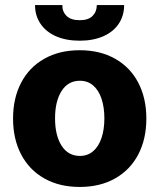

<svg xmlns="http://www.w3.org/2000/svg" viewBox="-20 -738 638 768"><path d="M32.2 -263.7Q32.2 -345.2 64.5 -407Q96.7 -468.8 157 -502.9Q217.3 -537.1 298.8 -537.1Q380.4 -537.1 440.7 -502.9Q501 -468.8 533.2 -407Q565.4 -345.2 565.4 -263.7Q565.4 -182.1 533.2 -120.4Q501 -58.6 440.7 -24.4Q380.4 9.8 298.8 9.8Q217.3 9.8 157 -24.4Q96.7 -58.6 64.5 -120.4Q32.2 -182.1 32.2 -263.7ZM397.5 -264.6Q397.5 -309.1 386 -343.3Q374.5 -377.4 352.5 -396.2Q330.6 -415 299.8 -415Q252.4 -415 226.3 -374Q200.2 -333 200.2 -264.6Q200.2 -196.3 226.3 -155.3Q252.4 -114.3 299.8 -114.3Q330.6 -114.3 352.5 -133.1Q374.5 -151.9 386 -186Q397.5 -220.2 397.5 -264.6ZM298.8 -575.2Q244.6 -575.2 204.3 -592.8Q164.1 -610.4 142.1 -642.8Q120.1 -675.3 120.1 -717.8H229.5Q228.5 -692.4 245.8 -674.8Q263.2 -657.2 298.8 -657.2Q333.5 -657.2 350.3 -674.3Q367.2 -691.4 367.2 -717.8H476.6Q476.6 -675.3 454.8 -642.8Q433.1 -610.4 392.8 -592.8Q352.5 -575.2 298.8 -575.2Z"/></svg>

Font: Pretendard Std ExtraBold
Style: Regular
Weight: 800
Designer: Base glyphs from Inter by Rasmus Andersson; Hangeul glyphs from Noto Sans CJK(Source Han Sans) by Jang Soo-young and Kan
Foundry: Kil Hyung-jin
Version: Version 1.309